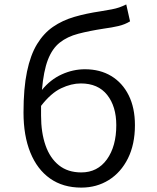

<svg xmlns="http://www.w3.org/2000/svg" viewBox="-20 -832 707 865"><path d="M346.2 -55.2Q419.4 -55.2 461.7 -114Q503.9 -172.9 503.9 -268.1Q503.9 -352.5 462.9 -404.3Q421.9 -456.1 344.2 -456.1Q301.3 -456.1 255.4 -434.3Q209.5 -412.6 165 -355Q165 -344.7 165 -333.5Q165 -322.3 165 -311Q165 -234.9 185.1 -177.2Q205.1 -119.6 245.4 -87.4Q285.6 -55.2 346.2 -55.2ZM548.8 -812 565.9 -735.8Q543 -721.7 513.9 -714.8Q484.9 -708 448.2 -703.1Q381.8 -692.9 332.5 -679.9Q283.2 -667 249.3 -640.1Q215.3 -613.3 195.8 -562.7Q176.3 -512.2 168.9 -426.8Q207 -473.6 258.1 -496.8Q309.1 -520 362.8 -520Q430.7 -520 481.2 -489.5Q531.7 -459 559.8 -402.6Q587.9 -346.2 587.9 -268.1Q587.9 -181.6 556.4 -118.4Q524.9 -55.2 470.2 -21Q415.5 13.2 346.2 13.2Q263.7 13.2 205.6 -27.8Q147.5 -68.8 116.7 -144.8Q85.9 -220.7 85.9 -325.2Q85.9 -434.1 101.6 -509.3Q117.2 -584.5 147 -633.3Q176.8 -682.1 219 -711.2Q261.2 -740.2 314.7 -755.9Q368.2 -771.5 431.2 -780.8Q463.4 -786.1 482.9 -789.8Q502.4 -793.5 517.1 -798.6Q531.7 -803.7 548.8 -812Z"/></svg>

Font: Shanggu Mono N
Style: Regular
Weight: 350
Designer: GuiWonder
Version: Version 1.021